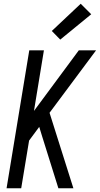

<svg xmlns="http://www.w3.org/2000/svg" viewBox="-20 -1003 532 1023"><path d="M15 0 136 -735H214L161 -412L400 -735H492L244 -402L371 0H291L204 -278L189 -327L135 -254L93 0ZM301 -792 256 -838 410 -983 466 -927Z"/></svg>

Font: Iosevka QP
Style: Italic
Weight: 400
Italic angle: -9°
Designer: Belleve Invis
Foundry: Belleve Invis
Version: Version 20.0.0; ttfautohint (v1.8.4)